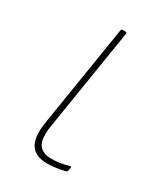

<svg xmlns="http://www.w3.org/2000/svg" viewBox="-132 -540 532 613"><g transform="rotate(30 134.0 -234.0)"><path d="M140 11Q99 11 81 -15Q63 -41 72 -99L132 -474Q133 -479 137 -479H148Q154 -479 153 -474L93 -99Q85 -49 99 -29Q113 -9 145 -9Q160 -9 175 -11Q190 -13 210 -19Q215 -20 214 -14L212 -4Q211 1 207 2Q191 6 174 8.5Q157 11 140 11Z"/></g></svg>

Font: Sofia Sans Semi Condensed Thin
Style: Italic
Weight: 250
Italic angle: -9°
Version: Version 4.100